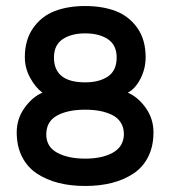

<svg xmlns="http://www.w3.org/2000/svg" viewBox="-20 -599 562 634"><path d="M401.9 -293Q435.5 -278.8 461.2 -242.9Q486.8 -207 486.8 -162.1Q486.8 -116.2 469.5 -81.5Q452.1 -46.9 420.9 -26.1Q389.6 -5.4 349.6 4.9Q309.6 15.1 261.2 15.1Q212.9 15.1 172.9 4.9Q132.8 -5.4 101.6 -26.1Q70.3 -46.9 52.7 -81.5Q35.2 -116.2 35.2 -162.1Q35.2 -207 61.3 -243.2Q87.4 -279.3 120.1 -293Q97.2 -310.1 79.6 -342Q62 -374 62 -410.2Q62 -467.3 89.4 -506.3Q116.7 -545.4 160.4 -562.3Q204.1 -579.1 261.2 -579.1Q318.8 -579.1 362.5 -562.3Q406.2 -545.4 433.6 -506.6Q460.9 -467.8 460.9 -410.2Q460.9 -372.1 443.6 -338.6Q426.3 -305.2 401.9 -293ZM261.2 -488.8Q215.3 -488.8 186.8 -469.5Q158.2 -450.2 158.2 -409.2Q158.2 -327.1 261.2 -327.1Q308.1 -327.1 336.7 -346.7Q365.2 -366.2 365.2 -409.2Q365.2 -450.2 336.4 -469.5Q307.6 -488.8 261.2 -488.8ZM261.2 -75.2Q316.9 -75.2 352.3 -94.7Q387.7 -114.3 389.2 -154.8Q389.2 -177.7 378.9 -194.1Q368.7 -210.4 350.1 -219.5Q331.5 -228.5 309.6 -232.7Q287.6 -236.8 261.2 -236.8Q203.6 -236.8 168.2 -217.3Q132.8 -197.8 132.8 -154.8Q132.8 -114.3 168.9 -94.7Q205.1 -75.2 261.2 -75.2Z"/></svg>

Font: Neutral Grotesk
Style: Regular
Weight: 400
Designer: Nawras Khrais
Foundry: Nawras Khrais
Version: Version 1.000;PS 001.000;hotconv 1.0.88;makeotf.lib2.5.64775